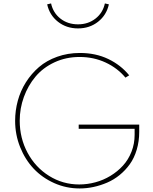

<svg xmlns="http://www.w3.org/2000/svg" viewBox="-20 -1068 881 1103"><path d="M66.9 -374Q66.9 -433.1 82.3 -489.5Q97.7 -545.9 128.9 -595.5Q160.2 -645 203.9 -682.6Q247.6 -720.2 308.3 -741.9Q369.1 -763.7 439 -763.7Q529.8 -763.7 602.1 -729Q674.3 -694.3 722.2 -635.3L700.7 -622.1Q654.8 -677.2 586.4 -709Q518.1 -740.7 437 -740.7Q358.9 -740.7 293 -710Q227.1 -679.2 184.1 -627.9Q141.1 -576.7 117.2 -511Q93.3 -445.3 93.3 -374.5Q93.3 -274.4 138.4 -190.4Q183.6 -106.4 262.2 -57.4Q340.8 -8.3 435.1 -8.3Q481.9 -8.3 528.1 -20.8Q574.2 -33.2 614.7 -57.9Q655.3 -82.5 686.3 -116.5Q717.3 -150.4 735.4 -196.3Q753.4 -242.2 753.4 -293.5V-328.1H432.1V-352.1H779.8V-311Q779.8 -255.9 765.4 -207.8Q751 -159.7 725.8 -124.8Q700.7 -89.8 667.5 -62.7Q634.3 -35.6 595.7 -19Q557.1 -2.4 517.3 6.1Q477.5 14.6 437.5 14.6Q360.4 14.6 291.5 -16.1Q222.7 -46.9 173.6 -98.9Q124.5 -150.9 95.7 -222.7Q66.9 -294.4 66.9 -374ZM251 -1043 273.4 -1048.3Q285.2 -994.1 327.1 -961.2Q369.1 -928.2 428.2 -928.2Q486.3 -928.2 528.6 -961.2Q570.8 -994.1 582.5 -1048.3L605.5 -1043Q591.8 -981 543.2 -942.9Q494.6 -904.8 428.2 -904.8Q361.8 -904.8 313.2 -942.9Q264.6 -981 251 -1043Z"/></svg>

Font: Spartan MB Thin
Style: Regular
Weight: 100
Designer: Matt Bailey, Mirko Velimirovic
Foundry: Matt Bailey
Version: Version 1.005